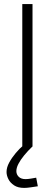

<svg xmlns="http://www.w3.org/2000/svg" viewBox="-20 -717 269 939"><path d="M98 202Q68 202 49 189.5Q30 177 21 159Q12 141 12 124Q12 102 25 78Q38 54 57 31.5Q76 9 95 -7L138 0Q116 21 98 43Q80 65 70 84.5Q60 104 60 120Q60 136 71.5 147.5Q83 159 105 159Q116 159 131 156.5Q146 154 157 152L165 194Q151 196 131.5 199Q112 202 98 202ZM89 0V-697H139V0Z"/></svg>

Font: Cairo Play Light
Style: Regular
Weight: 300
Version: Version 3.119